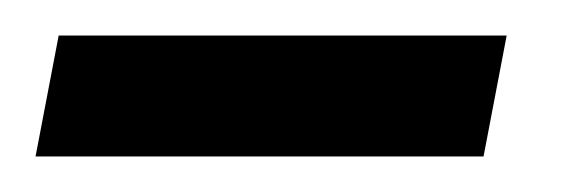

<svg xmlns="http://www.w3.org/2000/svg" viewBox="-35 -535 317 108"><path d="M-15 -447H237L250 -515H-2Z"/></svg>

Font: Cambay Devanagari
Style: Bold Italic
Weight: 700
Designer: Pooja Saxena
Foundry: Pooja Saxena
Version: Version 1.005;PS 001.005;hotconv 1.0.70;makeotf.lib2.5.58329